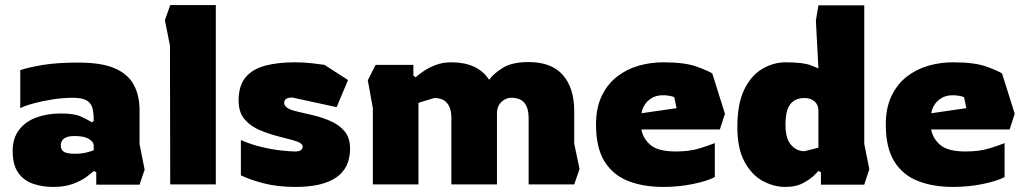

<svg xmlns="http://www.w3.org/2000/svg" viewBox="-20 -728 4050 758"><path d="M190 10Q147 10 110.5 -2.5Q74 -15 52 -46Q30 -77 30 -132Q30 -182 55 -215Q80 -248 123 -264Q166 -280 220 -280Q272 -280 298 -268.5Q324 -257 343 -245L350 -251Q350 -281 345 -301Q340 -321 322 -331.5Q304 -342 266 -342Q229 -342 187.5 -335.5Q146 -329 111.5 -319.5Q77 -310 60 -301V-451Q91 -462 148.5 -471.5Q206 -481 290 -481Q380 -481 432.5 -458.5Q485 -436 508 -393.5Q531 -351 531 -292V-159L551 -58L531 1H360V-48L350 -53Q342 -45 322 -30Q302 -15 269 -2.5Q236 10 190 10ZM275 -121Q302 -121 321.5 -126Q341 -131 350 -135V-154Q350 -167 331.5 -179Q313 -191 274 -191Q220 -191 220 -153Q220 -137 232 -129Q244 -121 275 -121Z M652 0 651 -548 631 -648 652 -708H832V0Z M1147 10Q1074 10 1018 -5Q962 -20 931 -36V-175Q972 -157 1015.5 -147Q1059 -137 1094 -133.5Q1129 -130 1144 -130Q1161 -130 1168 -135.5Q1175 -141 1175 -149Q1175 -160 1157 -167.5Q1139 -175 1089 -187Q1048 -197 1009.5 -212.5Q971 -228 946.5 -256Q922 -284 922 -331Q922 -389 949 -422Q976 -455 1026 -468.5Q1076 -482 1143 -482Q1181 -482 1214 -478Q1247 -474 1261 -472L1354 -412L1309 -305L1134 -343Q1102 -343 1102 -322Q1102 -300 1148 -289Q1184 -281 1222 -271.5Q1260 -262 1291.5 -247Q1323 -232 1342.5 -207Q1362 -182 1362 -141Q1362 -65 1307.5 -27.5Q1253 10 1147 10Z M1432 -411 1463 -472H1612V-429L1621 -423Q1632 -433 1651.5 -446.5Q1671 -460 1699 -471Q1727 -482 1762 -482Q1866 -482 1911 -413Q1929 -438 1965.5 -460.5Q2002 -483 2067 -483Q2157 -483 2202 -432Q2247 -381 2247 -289V-161L2268 -61L2247 0H2067V-263Q2067 -301 2050.5 -321.5Q2034 -342 1999 -342Q1976 -342 1959 -325Q1942 -308 1942 -282V0H1762V-262Q1762 -300 1745.5 -320.5Q1729 -341 1694 -341L1632 -322V0H1452V-301Z M2598 10Q2521 10 2461 -13Q2401 -36 2367 -90Q2333 -144 2333 -236Q2333 -302 2355.5 -349Q2378 -396 2416 -425.5Q2454 -455 2501 -468.5Q2548 -482 2598 -482Q2684 -482 2730.5 -465Q2777 -448 2792 -438L2842 -279L2822 -217H2512Q2519 -180 2549 -155Q2579 -130 2648 -130Q2702 -130 2741 -142Q2780 -154 2802 -163V-29Q2772 -13 2715.5 -1.5Q2659 10 2598 10ZM2513 -281 2651 -301 2642 -344Q2635 -348 2621.5 -350Q2608 -352 2598 -352Q2570 -352 2551.5 -340Q2533 -328 2523.5 -311.5Q2514 -295 2513 -281Z M3081 10Q3034 10 2990.5 -14Q2947 -38 2919 -90Q2891 -142 2891 -226Q2891 -319 2918.5 -375Q2946 -431 2990 -456.5Q3034 -482 3081 -482Q3152 -482 3181.5 -470Q3211 -458 3211 -458L3201 -647L3211 -707H3392V-160L3412 -60L3392 1H3221V-48L3211 -53Q3211 -53 3196 -37.5Q3181 -22 3152 -6Q3123 10 3081 10ZM3156 -131 3211 -145V-291Q3211 -314 3196 -327.5Q3181 -341 3156 -341Q3119 -341 3100 -316.5Q3081 -292 3081 -236Q3081 -181 3103 -156Q3125 -131 3156 -131Z M3742 10Q3665 10 3605 -13Q3545 -36 3511 -90Q3477 -144 3477 -236Q3477 -302 3499.5 -349Q3522 -396 3560 -425.5Q3598 -455 3645 -468.5Q3692 -482 3742 -482Q3828 -482 3874.5 -465Q3921 -448 3936 -438L3986 -279L3966 -217H3656Q3663 -180 3693 -155Q3723 -130 3792 -130Q3846 -130 3885 -142Q3924 -154 3946 -163V-29Q3916 -13 3859.5 -1.5Q3803 10 3742 10ZM3657 -281 3795 -301 3786 -344Q3779 -348 3765.5 -350Q3752 -352 3742 -352Q3714 -352 3695.5 -340Q3677 -328 3667.5 -311.5Q3658 -295 3657 -281Z"/></svg>

Font: Rowdies
Style: Regular
Weight: 400
Designer: Jaikishan Patel
Version: Version 1.000; ttfautohint (v1.8.3)